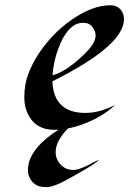

<svg xmlns="http://www.w3.org/2000/svg" viewBox="-20 -499 503 748"><path d="M184.1 -182.1Q189 -59.1 312.5 -59.1Q368.7 -59.1 428.7 -90.3Q376 -40.5 294.9 -12.2Q270 -3.4 244.6 1.5Q196.8 50.8 196.8 93.3Q196.8 122.1 216.8 142.6Q235.8 163.1 265.6 163.1Q290.5 163.1 340.8 135.3Q353.5 128.4 364.3 123.5V124Q358.4 135.3 277.3 180.7Q263.7 188 253.2 194.1Q242.7 200.2 230.5 206.5Q185.5 230 162.1 230Q138.7 230 127 224.6Q115.2 219.2 106.4 210Q88.9 189.9 88.9 164.1Q88.9 138.2 99.1 116.2Q109.4 94.2 126 74.2Q158.2 37.1 208.5 6.3Q204.6 6.8 200.2 6.8H191.9Q132.3 6.8 101.6 -33.7Q74.7 -69.8 74.7 -119.4Q74.7 -168.9 89.6 -209.2Q104.5 -249.5 129.6 -288.1Q154.8 -326.7 188 -361.3Q221.2 -396 258.8 -421.9Q340.3 -478.5 409.7 -478.5Q434.6 -478.5 448.7 -463.1Q462.9 -447.8 462.9 -423.8Q462.9 -321.3 184.1 -182.1ZM199.2 -286.1Q187 -242.7 184.6 -205.6Q232.4 -218.3 293.5 -273.9Q329.1 -306.6 340.8 -325.9Q352.5 -345.2 352.5 -361.1Q352.5 -377 340.1 -393.6Q327.6 -410.2 305.2 -410.2Q282.7 -410.2 266.8 -399.2Q251 -388.2 238.3 -370.6Q225.6 -353 215.8 -330.8Q206.1 -308.6 199.2 -286.1Z"/></svg>

Font: Fondamento
Style: Italic
Weight: 400
Italic angle: -12°
Version: Version 1.000